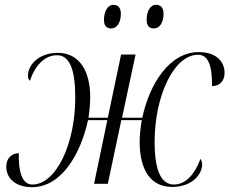

<svg xmlns="http://www.w3.org/2000/svg" viewBox="-20 -762 953 796"><path d="M618 -644C641 -644 658 -667 658 -705C658 -731 645 -742 627 -742C601 -742 588 -712 588 -680C588 -654 600 -644 618 -644ZM441 -644C464 -644 481 -667 481 -705C481 -731 469 -742 450 -742C425 -742 411 -712 411 -680C411 -654 423 -644 441 -644ZM113 14C234 14 314 -122 345 -264H425L370 0H427L483 -264H568C562 -232 559 -200 559 -175C559 -52 608 13 694 13C777 13 818 -40 818 -80C818 -90 814 -101 811 -103C787 -39 750 3 701 3C649 3 621 -53 621 -174C621 -364 701 -535 801 -535C843 -535 860 -491 859 -405C892 -406 911 -426 911 -460C911 -507 876 -546 804 -546C681 -546 599 -411 570 -274H486L542 -536H482L427 -274H347C351 -302 354 -332 354 -358C354 -467 310 -543 219 -543C140 -543 96 -492 96 -449C96 -439 99 -430 104 -427C125 -490 165 -533 216 -533C269 -533 292 -474 292 -357C292 -166 213 3 114 3C71 3 56 -52 58 -127C25 -126 6 -103 6 -71C6 -23 44 14 113 14Z"/></svg>

Font: Noto Serif Display Light
Style: Italic
Weight: 300
Italic angle: -12°
Designer: Monotype Design Team
Foundry: Monotype Imaging Inc.
Version: Version 2.009